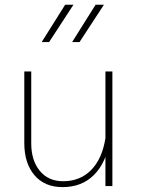

<svg xmlns="http://www.w3.org/2000/svg" viewBox="-20 -785 595 810"><path d="M454.1 -483.4H424.8V-151.4V0H454.1ZM82.5 -181.2Q82.5 -96.7 125.2 -46.1Q168 4.4 244.1 4.4Q325.7 4.4 377.4 -47.9Q429.2 -100.1 444.3 -197.8L424.8 -202.1Q411.1 -115.2 364.7 -67.9Q318.4 -20.5 246.1 -20.5Q183.6 -20.5 147.7 -64.5Q111.8 -108.4 111.8 -180.2V-483.4H82.5ZM254.9 -765.1 155.8 -607.4H187L290 -765.1ZM383.3 -765.1 284.2 -607.4H315.4L418.5 -765.1Z"/></svg>

Font: Estedad-FD VF
Style: Regular
Weight: 100
Designer: Amin Abedi
Version: Version 7.3